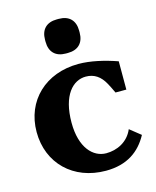

<svg xmlns="http://www.w3.org/2000/svg" viewBox="-115 -829 753 924"><g transform="rotate(-15 262.0 -367.5)"><path d="M439 -337H493V-478C430 -500 362 -516 302 -516C138 -516 23 -407 23 -251C23 -95 136 15 298 15C404 15 469 -33 509 -107L455 -150C430 -91 374 -66 321 -66C256 -66 197 -126 197 -251C197 -388 256 -448 320 -448C362 -448 392 -427 414 -387C421 -374 428 -361 439 -337ZM177 -660C177 -609 206 -580 257 -580H267C318 -580 347 -609 347 -660V-670C347 -721 318 -750 267 -750H257C206 -750 177 -721 177 -670Z"/></g></svg>

Font: LT Superior Serif ExtraBold
Style: Regular
Weight: 800
Designer: Daniel Lyons
Foundry: LyonsType
Version: Version 2.120;FEAKit 1.0